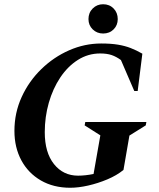

<svg xmlns="http://www.w3.org/2000/svg" viewBox="-20 -875 749 905"><path d="M311 10Q232 10 172.5 -24.5Q113 -59 80.5 -119.5Q48 -180 48 -258Q48 -343 82 -417.5Q116 -492 174.5 -549Q233 -606 306 -638Q379 -670 457 -670Q503 -670 536 -664.5Q569 -659 596 -648.5Q623 -638 651 -622L629 -446H613L550 -592Q528 -608 506 -615.5Q484 -623 452 -623Q395 -623 347 -592.5Q299 -562 264 -509.5Q229 -457 210 -390.5Q191 -324 191 -252Q191 -156 234.5 -101.5Q278 -47 348 -47Q364 -47 383 -49Q402 -51 421 -55L453 -237L379 -284L382 -300H670L667 -284L590 -236L562 -74Q530 -48 486 -29.5Q442 -11 396 -0.5Q350 10 311 10ZM466 -717Q437 -717 417 -736.5Q397 -756 397 -785Q397 -815 417 -835Q437 -855 466 -855Q496 -855 515.5 -835Q535 -815 535 -785Q535 -756 515.5 -736.5Q496 -717 466 -717Z"/></svg>

Font: Spectral SC
Style: Bold Italic
Weight: 700
Italic angle: -10°
Designer: Jean-Baptiste Levee
Foundry: Production Type
Version: Version 2.001